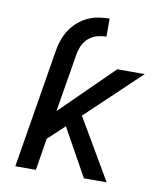

<svg xmlns="http://www.w3.org/2000/svg" viewBox="-83 -813 766 882"><g transform="rotate(10 300.0 -371.5)"><path d="M140 -559Q144 -584 153 -608.5Q162 -633 176.5 -655Q191 -677 212 -695Q233 -713 257 -724Q281 -735 306.5 -739Q332 -743 357 -743V-659Q337 -659 315.5 -653.5Q294 -648 276.5 -633.5Q259 -619 249.5 -599.5Q240 -580 236 -559ZM368 0 245 -221 168 -149 144 0H48L140 -559H236L190 -282L432 -520H560L309 -282L474 0Z"/></g></svg>

Font: Iosevka Md Ex Obl
Style: Regular
Weight: 500
Width: 7
Italic angle: -9°
Monospace: yes
Designer: Belleve Invis
Foundry: Belleve Invis
Version: Version 32.5.0; ttfautohint (v1.8.4)